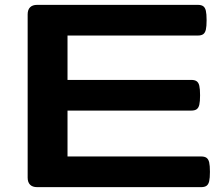

<svg xmlns="http://www.w3.org/2000/svg" viewBox="-20 -770 915 790"><path d="M132.8 -750H793.9Q808.4 -750 816.2 -744.4Q823.9 -738.9 827 -725.8Q830.1 -712.8 830.1 -686.9Q830.1 -661 827 -648Q823.9 -635 816.2 -629.4Q808.4 -623.8 793.9 -623.8H257.8V-441.2H767.1Q781.5 -441.2 789.3 -435.6Q797.1 -430.1 800.1 -417Q803.2 -404 803.2 -378.1Q803.2 -352.2 800.1 -339.2Q797.1 -326.2 789.3 -320.6Q781.5 -315 767.1 -315H257.8V-126.2H807.6Q822.1 -126.2 829.8 -120.6Q837.6 -115 840.7 -102Q843.8 -89 843.8 -63.1Q843.8 -37.2 840.7 -24.2Q837.6 -11.1 829.8 -5.6Q822.1 0 807.6 0H132.8Q113.8 0 103.8 -10Q93.8 -20 93.8 -39.1V-710.9Q93.8 -730 103.8 -740Q113.8 -750 132.8 -750Z"/></svg>

Font: Gyrochrome
Style: Regular
Weight: 400
Designer: David Moles
Foundry: David Moles
Version: Version 1.005;Glyphs 3.2.3 (3260)